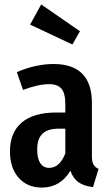

<svg xmlns="http://www.w3.org/2000/svg" viewBox="-20 -832 494 867"><path d="M425 -69 400 13Q359 8 334.5 -9Q310 -26 298 -61Q252 15 169 15Q103 15 64 -29.5Q25 -74 25 -148Q25 -234 78.5 -279Q132 -324 234 -324H275V-361Q275 -411 257.5 -431.5Q240 -452 201 -452Q154 -452 84 -426L56 -506Q96 -524 139 -533.5Q182 -543 221 -543Q395 -543 395 -367V-128Q395 -102 402 -89.5Q409 -77 425 -69ZM275 -140V-251H246Q195 -251 171.5 -228Q148 -205 148 -157Q148 -116 162 -95Q176 -74 202 -74Q250 -74 275 -140ZM166 -812 341 -691 307 -631 116 -721Z"/></svg>

Font: Fira Sans Extra Condensed Medium
Style: Regular
Weight: 500
Width: 1
Designer: Carrois Corporate & Edenspiekermann AG
Foundry: Carrois Corporate GbR & Edenspiekermann AG
Version: Version 4.203